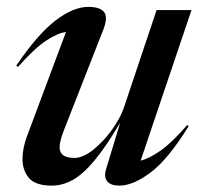

<svg xmlns="http://www.w3.org/2000/svg" viewBox="-20 -542 596 572"><path d="M296 -38 338 -176.5Q296 -105.5 262 -64.5Q228 -23.5 197.2 -6.2Q166.5 11 134.5 11Q85.5 11 66.2 -11.8Q47 -34.5 47 -68Q47 -99.5 60 -135L176.5 -446.5Q153 -444 118.2 -421.5Q83.5 -399 33.5 -342.5L28.5 -346.5Q92 -440 145.2 -480.8Q198.5 -521.5 243 -521.5Q277.5 -521.5 289.8 -506.5Q302 -491.5 288.5 -455.5L171 -155.5Q157.5 -120.5 157.5 -103.5Q157.5 -71.5 201 -71.5Q227 -71.5 257 -95.2Q287 -119 312 -153.2Q337 -187.5 348.5 -219.5L446.5 -512H550.5L399 -63.5Q423.5 -69 458.2 -93.2Q493 -117.5 537.5 -169.5L542 -166Q481 -67.5 428.8 -28.2Q376.5 11 335.5 11Q310 11 299.5 -1.8Q289 -14.5 296 -38Z"/></svg>

Font: Newsreader 72pt Medium
Style: Italic
Weight: 500
Italic angle: -17°
Designer: Hugues Gentile
Foundry: Production Type
Version: Version 1.003; ttfautohint (v1.8.3)